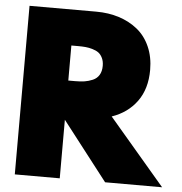

<svg xmlns="http://www.w3.org/2000/svg" viewBox="-53 -801 806 851"><g transform="rotate(5 350.0 -375.0)"><path d="M44.1 -750H340.5Q395.9 -750 442.7 -735Q489.5 -720 525.2 -691.1Q560.9 -662.3 581.1 -616.6Q601.4 -570.9 601.4 -513.2Q601.4 -429.1 560.7 -373.2Q520 -317.3 449.5 -293.2L699.5 0H445.9L244.5 -260H244.1V0H44.1ZM244.1 -590.9V-435H275Q298.2 -435 316.1 -437.7Q334.1 -440.5 352.3 -448.2Q370.5 -455.9 380.5 -472.3Q390.5 -488.6 390.5 -513.2Q390.5 -533.2 383.4 -548Q376.4 -562.7 365.7 -570.7Q355 -578.6 338.6 -583.4Q322.3 -588.2 308 -589.5Q293.6 -590.9 275 -590.9Z"/></g></svg>

Font: Spartan MB Black
Style: Regular
Weight: 900
Designer: Matt Bailey, Mirko Velimirovic
Foundry: Matt Bailey
Version: Version 1.005